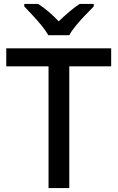

<svg xmlns="http://www.w3.org/2000/svg" viewBox="-20 -961 602 981"><path d="M334 0H228V-622H12V-714H548V-622H334ZM227 -781Q214 -804 192 -831Q170 -858 146 -883.5Q122 -909 104 -928V-941H175Q229 -906 280 -852Q307 -878 334 -901Q361 -924 387 -941H459V-928Q440 -909 415.5 -883.5Q391 -858 368.5 -831Q346 -804 334 -781Z"/></svg>

Font: Noto Sans Syriac Medium
Style: Regular
Weight: 500
Designer: Patrick Giasson and the Monotype Design Team
Foundry: Monotype Imaging Inc.
Version: Version 3.000; ttfautohint (v1.8.4.7-5d5b)